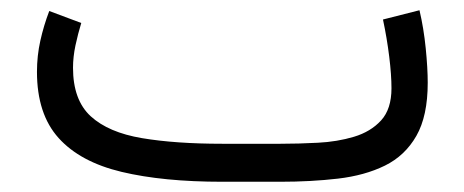

<svg xmlns="http://www.w3.org/2000/svg" viewBox="-20 -355 907 375"><path d="M527.3 0H414.1Q298.3 0 217.5 -19.3Q136.7 -38.6 94.5 -85.4Q52.2 -132.3 52.2 -214.8Q52.2 -246.1 58.8 -275.6Q65.4 -305.2 76.2 -333.5L138.7 -310.1Q132.3 -289.1 127.4 -266.4Q122.6 -243.7 122.6 -222.7Q122.6 -159.7 157.2 -127.9Q191.9 -96.2 257.3 -85.2Q322.8 -74.2 414.1 -74.2H527.8Q563 -74.2 600.8 -76.2Q638.7 -78.1 671.4 -87.9Q704.1 -97.7 724.4 -119.9Q744.6 -142.1 744.6 -182.6Q744.6 -208.5 740.2 -244.4Q735.8 -280.3 728 -316.9L799.3 -335Q807.6 -299.8 811.5 -260.7Q815.4 -221.7 815.4 -193.4Q815.4 -128.4 793.2 -89.6Q771 -50.8 731.7 -31.5Q692.4 -12.2 639.9 -6.1Q587.4 0 527.3 0Z"/></svg>

Font: Vazirmatn FD NL Light
Style: Regular
Weight: 300
Designer: Saber Rastikerdar
Foundry: Saber Rastikerdar
Version: Version 33.003